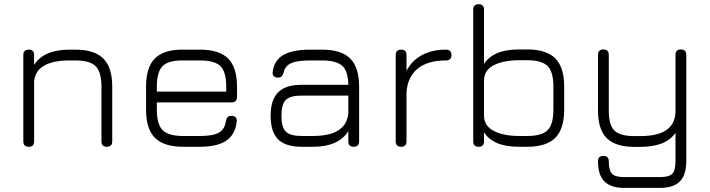

<svg xmlns="http://www.w3.org/2000/svg" viewBox="-20 -714 3452 934"><path d="M120 0Q93.5 0 93.5 -26.5V-446.5Q93.5 -472.5 120 -472.5Q146 -472.5 146 -446.5V-398.5Q193.5 -472.5 318 -472.5H346Q439.5 -472.5 482.8 -429.2Q526 -386 526 -292.5V-26.5Q526 0 500 0Q473.5 0 473.5 -26.5V-292.5Q473.5 -364 445.2 -392Q417 -420 346 -420H318Q240.5 -420 196 -395.5Q151.5 -371 146 -319V-26.5Q146 0 120 0Z M743 -216V-179.5Q743 -109 771.2 -80.8Q799.5 -52.5 871 -52.5H953Q1016 -52.5 1044.8 -68.8Q1073.5 -85 1079 -125Q1081 -137.5 1087.2 -144Q1093.5 -150.5 1106.5 -150.5Q1119.5 -150.5 1126.2 -143.2Q1133 -136 1131.5 -123Q1125 -60 1081 -30Q1037 0 953 0H871Q777.5 0 734 -43.2Q690.5 -86.5 690.5 -179.5V-292.5Q690.5 -387 734 -430.2Q777.5 -473.5 871 -472.5H953Q1046.5 -472.5 1089.8 -429.2Q1133 -386 1133 -292.5V-242.5Q1133 -216 1107 -216ZM871 -420Q799.5 -421 771.2 -392.8Q743 -364.5 743 -292.5V-268.5H1080.5V-292.5Q1080.5 -364 1052.5 -392Q1024.5 -420 953 -420Z M1447 0Q1369 0 1332.8 -36.2Q1296.5 -72.5 1296.5 -150.5Q1296.5 -228.5 1333 -265Q1369.5 -301.5 1447 -301.5H1674.5Q1673.5 -367.5 1644.8 -393.8Q1616 -420 1547 -420H1489Q1425.5 -420 1396 -406.5Q1366.5 -393 1359.5 -360.5Q1356 -348 1350.2 -342.2Q1344.5 -336.5 1332 -336.5Q1319 -336.5 1311.8 -343.8Q1304.5 -351 1306.5 -363.5Q1313 -420.5 1358.2 -446.5Q1403.5 -472.5 1489 -472.5H1547Q1640.5 -472.5 1683.8 -429.2Q1727 -386 1727 -292.5V-26.5Q1727 0 1701 0Q1674.5 0 1674.5 -26.5V-76Q1626.5 0 1503 0ZM1447 -52.5H1503Q1551.5 -52.5 1588.2 -63.2Q1625 -74 1647.5 -98Q1670 -122 1674.5 -162V-249H1447Q1391.5 -249 1370.2 -227.8Q1349 -206.5 1349 -150.5Q1349 -95 1370.2 -73.8Q1391.5 -52.5 1447 -52.5Z M1931.5 0Q1905 0 1905 -26.5V-446.5Q1905 -472.5 1931.5 -472.5Q1957.5 -472.5 1957.5 -446.5V-369.5Q1983.5 -419.5 2032.8 -446Q2082 -472.5 2149.5 -472.5Q2176 -472.5 2176 -446.5Q2176 -420 2149.5 -420Q2060.5 -420 2011.5 -379.8Q1962.5 -339.5 1957.5 -265V-26.5Q1957.5 0 1931.5 0Z M2308.5 0Q2282 0 2282 -26.5V-667.5Q2282 -693.5 2308.5 -693.5Q2334.5 -693.5 2334.5 -667.5V-403Q2357 -437.5 2398.8 -455.5Q2440.5 -473.5 2506.5 -473.5H2544.5Q2638 -473.5 2681.2 -430Q2724.5 -386.5 2724.5 -293V-180.5Q2724.5 -87 2681.2 -43.5Q2638 0 2544.5 0H2506.5Q2440.5 0 2398.8 -17.8Q2357 -35.5 2334.5 -70.5V-26.5Q2334.5 0 2308.5 0ZM2506.5 -52.5H2544.5Q2616 -52.5 2644 -80.8Q2672 -109 2672 -180.5V-293Q2672 -364.5 2643.8 -392.8Q2615.5 -421 2544.5 -421H2506.5Q2428.5 -421 2381.5 -396.5Q2334.5 -372 2334.5 -322V-149.5Q2335.5 -101 2382.5 -76.8Q2429.5 -52.5 2506.5 -52.5Z M3017 200Q2951.5 200 2920.2 168.5Q2889 137 2889 70.5Q2889 44.5 2915 44.5Q2941.5 44.5 2941.5 70.5Q2941.5 115.5 2957.5 131.5Q2973.5 147.5 3017 147.5H3190Q3234 147.5 3250 131.5Q3266 115.5 3266 70.5V-67Q3237.5 -29.5 3194.5 -14.5Q3151.5 0.5 3094 0.5H3066Q2974 0.5 2931.5 -42Q2889 -84.5 2889 -175.5V-447Q2889 -473.5 2915 -473.5Q2941.5 -473.5 2941.5 -447V-175.5Q2941.5 -106 2968.8 -79Q2996 -52 3066 -52H3094Q3181.5 -52 3223.8 -82.8Q3266 -113.5 3266 -175.5V-447Q3266 -473.5 3292 -473.5Q3318.5 -473.5 3318.5 -447V70.5Q3318.5 137 3287.2 168.5Q3256 200 3190 200Z"/></svg>

Font: Jura Light
Style: Regular
Weight: 400
Version: Version 5.106